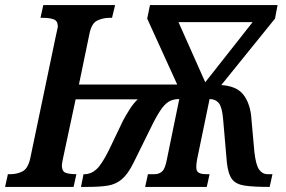

<svg xmlns="http://www.w3.org/2000/svg" viewBox="-39 -734 1123 754"><path d="M-19 0 -8 -50H3Q28 -50 49.5 -61Q71 -72 80 -113L181 -596Q184 -611 186 -618.5Q188 -626 188 -630Q188 -652 172 -658Q156 -664 130 -664H120L131 -714H413L401 -664H391Q365 -664 342.5 -653Q320 -642 312 -600L271 -402H657L539 -661L550 -714H1051L1041 -661L830 -400Q888 -396 914 -365.5Q940 -335 947 -282L960 -137Q966 -85 979 -67.5Q992 -50 1011 -50H1031L1020 0H1017Q957 0 922.5 -5Q888 -10 872.5 -30Q857 -50 852 -95L837 -268Q833 -314 820 -329.5Q807 -345 784 -345L735 -108Q728 -70 736.5 -60Q745 -50 770 -50H784L773 0H531L542 -50H568Q586 -50 598 -61Q610 -72 617 -111L665 -345Q645 -345 629.5 -338Q614 -331 598.5 -311Q583 -291 562 -250L486 -96Q464 -51 440 -30.5Q416 -10 384 -5Q352 0 307 0H279L289 -50H294Q318 -50 339 -68.5Q360 -87 388 -143L444 -260Q457 -284 471 -306Q485 -328 502 -344H258L208 -110Q207 -104 205.5 -96.5Q204 -89 204 -84Q204 -62 217.5 -56Q231 -50 261 -50L250 0ZM767 -411 953 -647H662Z"/></svg>

Font: Noto Serif ExtraCondensed
Style: Bold Italic
Weight: 700
Width: 2
Italic angle: -12°
Designer: Monotype Design Team
Foundry: Monotype Imaging Inc.
Version: Version 2.013; ttfautohint (v1.8.4.7-5d5b)